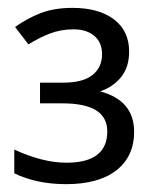

<svg xmlns="http://www.w3.org/2000/svg" viewBox="-20 -743 387 485"><path d="M306.2 -612.8Q306.2 -573.7 286.1 -548.6Q266.1 -523.4 232.9 -512.2Q318.8 -489.3 318.8 -410.2Q318.8 -347.7 273.9 -312.7Q229 -277.8 147 -277.8Q72.8 -277.8 16.1 -305.2V-365.2Q87.9 -332 147.9 -332Q251 -332 251 -411.1Q251 -481.9 138.2 -481.9H81.1V-534.2H139.2Q189.5 -534.2 213.6 -553.5Q237.8 -572.8 237.8 -606Q237.8 -635.7 218.3 -652.3Q198.7 -668.9 166 -668.9Q133.8 -668.9 106.4 -658.4Q79.1 -647.9 51.8 -630.9L18.1 -674.8Q48.8 -696.8 83 -710Q117.2 -723.1 163.1 -723.1Q229.5 -723.1 267.8 -694.1Q306.2 -665 306.2 -612.8Z"/></svg>

Font: Samim FD
Style: FD
Weight: 400
Foundry: DejaVu fonts team - Redesigned by Saber Rastikerdar
Version: Version 4.00 December 17, 2020